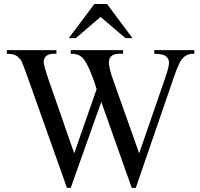

<svg xmlns="http://www.w3.org/2000/svg" viewBox="-20 -909 985 945"><path d="M936.5 -644.5Q925.3 -644.5 915.3 -642.8Q905.3 -641.1 896.5 -636.2Q887.7 -631.3 879.6 -622.8Q871.6 -614.3 864.3 -600.6Q859.9 -592.3 851.6 -572Q843.3 -551.8 832.5 -519.5L648.4 15.6H628.4L478.5 -407.7L328.1 15.6H309.6L113.8 -535.2Q104 -562.5 97.9 -578.6Q91.8 -594.7 87.9 -603.5Q84 -612.3 80.8 -616.5Q77.6 -620.6 73.2 -623.5Q64.5 -634.8 50 -639.6Q35.6 -644.5 13.7 -644.5V-662.1H257.8V-644.5H246.1Q210.4 -644.5 199.2 -622.6Q196.8 -617.7 195.6 -612.3Q194.3 -606.9 195.8 -596.9Q197.3 -586.9 201.9 -570.3Q206.5 -553.7 215.8 -526.4L345.2 -154.3L455.6 -470.2Q444.8 -506.8 432.1 -538.6Q426.8 -552.2 420.9 -565.9Q415 -579.6 408.4 -591.8Q401.9 -604 395.3 -613.5Q388.7 -623 381.8 -628.4Q372.1 -636.7 360.6 -640.6Q349.1 -644.5 328.1 -644.5V-662.1H585.9V-644.5H568.8Q516.1 -644.5 516.1 -601.6Q516.1 -588.4 521 -567.1Q525.9 -545.9 537.1 -515.1L665 -154.3L791 -519.5Q798.3 -541.5 803.5 -558.1Q808.6 -574.7 810.5 -586.9Q812.5 -599.1 811.3 -607.9Q810.1 -616.7 804.7 -623.5Q795.4 -636.2 778.8 -640.4Q762.2 -644.5 739.3 -644.5V-662.1H936.5ZM597.7 -721.2 475.1 -825.7 353 -721.2H318.4L444.3 -889.2H506.8L632.3 -721.2Z"/></svg>

Font: Doulos SIL Eur
Style: Regular
Weight: 400
Designer: Walt Agee, Victor Gaultney, Peter Martin, Debbi Hosken, Becca Hirsbrunner
Foundry: SIL International
Version: Version 5.000